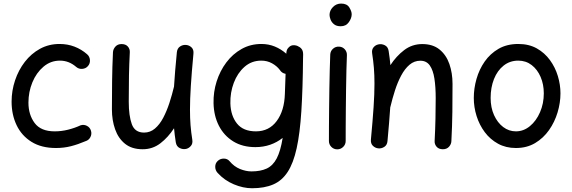

<svg xmlns="http://www.w3.org/2000/svg" viewBox="-20 -777 3153 1058"><path d="M464.8 -413.1Q452.6 -398.9 433.3 -397.5Q414.1 -396 399.9 -408.2Q359.9 -442.9 310.5 -442.9Q258.8 -442.9 219.5 -409.4Q180.2 -376 158.4 -323.2Q136.7 -270.5 136.7 -211.4Q136.7 -145 170.9 -99.1Q205.1 -53.2 281.2 -53.2Q318.8 -53.2 355.7 -62.5Q392.6 -71.8 423.8 -86.4Q441.9 -92.3 459 -83.5Q476.1 -74.7 481.4 -56.2Q486.8 -38.1 478 -21.2Q469.2 -4.4 451.2 1Q410.2 18.6 371.1 28.6Q332 38.6 288.6 38.6Q208 38.6 153.6 4.6Q99.1 -29.3 71.5 -87.2Q43.9 -145 43.9 -216.8Q43.9 -277.3 63 -334.2Q82 -391.1 116.9 -436.3Q151.9 -481.4 200.4 -508.1Q249 -534.7 308.1 -534.7Q352.5 -534.7 390.6 -520Q428.7 -505.4 460 -478Q474.1 -465.8 475.6 -446.5Q477.1 -427.2 464.8 -413.1Z M1045.9 -480.5Q1036.1 -376 1031.5 -302.7Q1026.9 -229.5 1026.9 -172.9Q1026.9 -126 1030 -86.7Q1033.2 -47.4 1039.6 -7.3Q1043 13.7 1032.2 26.6Q1021.5 39.6 1005.9 43.5Q987.8 47.4 970.2 38.8Q952.6 30.3 948.7 7.3Q942.4 -32.7 939 -70.3Q906.7 -20.5 864 12.5Q821.3 45.4 766.1 45.4Q706.5 45.4 669.2 15.4Q631.8 -14.6 614.3 -64.7Q596.7 -114.7 596.7 -173.8Q596.7 -251 597.7 -329.3Q598.6 -407.7 602.5 -489.3Q603.5 -506.3 616 -520.3Q628.4 -534.2 649.9 -534.2Q672.4 -534.2 684.3 -520.8Q696.3 -507.3 695.3 -489.3Q691.9 -423.3 690.7 -361.6Q689.5 -299.8 689.5 -215.8Q689.5 -139.2 706.3 -92.8Q723.1 -46.4 773.9 -46.4Q807.6 -46.4 833.7 -68.6Q859.9 -90.8 879.4 -127.9Q898.9 -165 913.6 -210Q928.2 -254.9 939 -300.3V-301.3Q941.4 -341.3 945.3 -387.9Q949.2 -434.6 954.6 -489.3Q957 -511.2 972.7 -521.2Q988.3 -531.2 1005.9 -529.3Q1022.9 -527.8 1035.6 -515.6Q1048.3 -503.4 1045.9 -480.5Z M1598.6 -527.8H1600.6Q1603.5 -527.8 1606.4 -527.3Q1613.3 -526.4 1620.1 -523.4Q1647.9 -511.2 1649.9 -485.4Q1650.9 -480.5 1650.4 -475.6L1649.9 -456.5Q1648.4 -287.1 1640.6 -164.6Q1632.8 -42 1614.7 40Q1596.7 122.1 1565.2 170.4Q1533.7 218.8 1485.4 239.5Q1437 260.3 1368.7 260.3Q1319.8 260.3 1268.1 238.5Q1216.3 216.8 1178.7 175.3Q1166 161.1 1166 141.8Q1166 122.6 1179.7 109.9Q1193.8 96.7 1213.6 96.9Q1233.4 97.2 1245.1 111.3Q1270 141.1 1302.7 154.3Q1335.4 167.5 1365.7 167.5Q1416 167.5 1450 151.6Q1483.9 135.7 1504.9 95.7Q1525.9 55.7 1537.6 -17.1Q1506.8 7.3 1469 20.5Q1431.2 33.7 1387.2 33.7Q1316.4 33.7 1265.1 2Q1213.9 -29.8 1186 -84.5Q1158.2 -139.2 1156.7 -208.5Q1155.3 -270 1173.8 -328.4Q1192.4 -386.7 1227.3 -433.1Q1262.2 -479.5 1311.3 -507.1Q1360.4 -534.7 1420.4 -534.7Q1459.5 -534.7 1493.9 -520.8Q1528.3 -506.8 1557.6 -481L1558.1 -487.8Q1559.1 -504.9 1571.3 -516.1Q1582.5 -528.3 1598.6 -527.8ZM1390.1 -53.2Q1462.4 -53.2 1504.6 -109.9Q1546.9 -166.5 1549.8 -259.8L1553.7 -370.1Q1532.7 -374 1522 -391.6Q1505.4 -413.6 1478.8 -428.2Q1452.1 -442.9 1419.9 -442.9Q1366.2 -442.9 1327.4 -408.7Q1288.6 -374.5 1268.3 -320.6Q1248 -266.6 1249.5 -207Q1251.5 -139.2 1285.9 -96.2Q1320.3 -53.2 1390.1 -53.2Z M1795.9 -694.8Q1795.9 -718.8 1814.5 -738Q1833 -757.3 1859.9 -757.3Q1891.6 -757.3 1904.8 -736.1Q1918 -714.8 1918 -698.2Q1918 -677.2 1902.3 -654.8Q1886.7 -632.3 1857.4 -632.3Q1834 -632.3 1820.6 -643.3Q1807.1 -654.3 1801.5 -669.2Q1795.9 -684.1 1795.9 -694.8ZM1848.1 -520Q1867.2 -519.5 1879.9 -505.4Q1892.6 -491.2 1891.6 -472.2Q1890.1 -438.5 1888.9 -390.1Q1887.7 -341.8 1887 -286.9Q1886.2 -231.9 1885.7 -177.7Q1885.3 -123.5 1885 -77.1Q1884.8 -30.8 1884.8 0Q1884.8 19 1871.1 32.5Q1857.4 45.9 1838.4 45.9Q1819.3 45.9 1805.9 32.5Q1792.5 19 1792.5 0Q1792.5 -30.8 1792.7 -77.4Q1793 -124 1793.5 -178.5Q1793.9 -232.9 1794.9 -288.1Q1795.9 -343.3 1797.1 -392.3Q1798.3 -441.4 1799.8 -476.6Q1800.8 -495.6 1814.9 -508.3Q1829.1 -521 1848.1 -520Z M2023.9 -8.3Q2033.7 -112.8 2038.6 -186.3Q2043.5 -259.8 2043.5 -315.9Q2043.5 -363.3 2040.3 -402.6Q2037.1 -441.9 2030.8 -481.9Q2027.3 -502.9 2038.1 -515.9Q2048.8 -528.8 2064.5 -532.2Q2082.5 -536.6 2100.3 -527.8Q2118.2 -519 2121.6 -496.1Q2127.9 -456.5 2131.3 -418Q2163.6 -467.8 2207.3 -501Q2251 -534.2 2307.1 -534.2Q2365.2 -534.2 2402.1 -504.2Q2439 -474.1 2456.3 -424.3Q2473.6 -374.5 2473.6 -314.9Q2473.6 -238.3 2472.7 -159.9Q2471.7 -81.5 2467.3 0.5Q2466.8 17.6 2454.3 31.5Q2441.9 45.4 2420.4 45.4Q2397.9 45.4 2386 31.7Q2374 18.1 2375 0Q2378.4 -65.4 2379.6 -122.8Q2380.9 -180.2 2380.9 -236.3Q2380.9 -297.4 2373.8 -343.8Q2366.7 -390.1 2348.4 -416.3Q2330.1 -442.4 2296.4 -442.4Q2262.7 -442.4 2236.6 -420.2Q2210.4 -397.9 2190.7 -360.8Q2170.9 -323.7 2156.5 -278.8Q2142.1 -233.9 2131.3 -188.5Q2130.9 -187 2130.4 -185.5Q2127.9 -146 2124 -99.9Q2120.1 -53.7 2115.2 0.5Q2113.3 22.5 2097.4 32.5Q2081.5 42.5 2064 40.5Q2047.4 38.6 2034.7 26.4Q2022 14.2 2023.9 -8.3Z M2835.9 -534.7Q2894.5 -534.7 2938 -510.3Q2981.4 -485.8 3010.5 -445.8Q3039.6 -405.8 3054 -357.9Q3068.4 -310.1 3068.4 -262.7Q3068.4 -210.9 3052.5 -157.7Q3036.6 -104.5 3005.4 -60.1Q2974.1 -15.6 2928.5 11.5Q2882.8 38.6 2822.8 38.6Q2767.6 38.6 2724.4 14.9Q2681.2 -8.8 2651.4 -48.6Q2621.6 -88.4 2606.2 -137.5Q2590.8 -186.5 2590.8 -237.3Q2590.8 -289.6 2605.7 -342Q2620.6 -394.5 2650.9 -438Q2681.2 -481.4 2727.3 -508.1Q2773.4 -534.7 2835.9 -534.7ZM2835.9 -442.9Q2789.6 -442.9 2755.1 -415.5Q2720.7 -388.2 2702.1 -341.6Q2683.6 -294.9 2683.6 -237.3Q2683.6 -184.1 2702.4 -142.6Q2721.2 -101.1 2752.7 -77.1Q2784.2 -53.2 2822.8 -53.2Q2865.2 -53.2 2900.1 -82Q2935.1 -110.8 2955.8 -158.7Q2976.6 -206.5 2976.6 -262.7Q2976.6 -312 2959 -353Q2941.4 -394 2909.7 -418.5Q2877.9 -442.9 2835.9 -442.9Z"/></svg>

Font: Mikhak-FD Medium
Style: Regular
Weight: 500
Designer: Amin Abedi
Version: Version 3.2